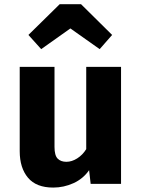

<svg xmlns="http://www.w3.org/2000/svg" viewBox="-20 -856 655 894"><path d="M233.8 -544.6V-171.8Q233.8 -132.3 248.5 -117.4Q263.1 -102.6 289.2 -102.6Q314.4 -102.6 339.5 -118.5Q364.6 -134.4 381.5 -161.5V-544.6H543.6V0H402.1L394.9 -63.6Q367.2 -23.6 322.1 -3.1Q276.9 17.4 227.7 17.4Q148.7 17.4 110.3 -28.5Q71.8 -74.4 71.8 -151.8V-544.6ZM171.8 -627.2 112.3 -693.3 257.9 -836.4H357.4L502.1 -693.3L444.1 -627.2L307.7 -723.6Z"/></svg>

Font: FiraCode Nerd Font Mono
Style: Bold
Weight: 700
Monospace: yes
Designer: Carrois Corporate, Edenspiekermann AG, Nikita Prokopov
Foundry: Carrois Corporate, Edenspiekermann AG, Nikita Prokopov
Version: Version 6.002;Nerd Fonts 3.3.0